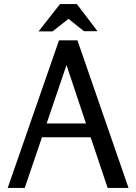

<svg xmlns="http://www.w3.org/2000/svg" viewBox="-20 -927 671 947"><path d="M362 -728 614 0H511L427 -250H187L102 0H18L271 -728ZM308 -606 210 -318H404ZM318 -834 239 -772H170L276 -907H359L461 -773H394Z"/></svg>

Font: Rosario Light
Style: Regular
Weight: 300
Designer: Hector Gatti
Foundry: Omnibus Type
Version: Version 1.101; ttfautohint (v1.8.1.43-b0c9)